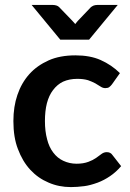

<svg xmlns="http://www.w3.org/2000/svg" viewBox="-20 -743 522 770"><path d="M460.9 -449.7 428.7 -404.3Q423.3 -397.5 418 -393.6Q412.6 -389.6 402.3 -389.6Q392.6 -389.6 383.8 -395.5Q380.9 -397 373.8 -401.6Q366.7 -406.2 362.3 -408.7Q347.2 -416.5 333 -421.4Q314.5 -426.8 290 -426.8Q258.3 -426.8 232.9 -415.5Q209.5 -404.3 192.4 -381.3Q176.3 -360.4 168 -328.6Q160.2 -297.9 160.2 -257.3Q160.2 -216.8 168.9 -184.6Q176.8 -152.8 193.8 -130.9Q210.4 -108.9 233.9 -98.1Q258.8 -86.4 287.1 -86.4Q314.5 -86.4 335 -94.2Q352.5 -100.6 365.7 -109.9Q372.1 -114.3 387.7 -126Q397 -132.8 408.2 -132.8Q423.3 -132.8 430.7 -121.6L465.8 -76.7Q445.3 -52.7 421.4 -36.6Q397.9 -20.5 372.1 -10.7Q341.3 0.5 318.8 3.4Q289.1 7.3 264.6 7.3Q215.8 7.3 174.8 -10.7Q132.8 -28.3 101.6 -62Q70.3 -95.7 51.8 -145.5Q33.7 -191.9 33.7 -257.3Q33.7 -315.4 49.8 -362.3Q65.9 -410.2 97.7 -445.8Q128.4 -480 175.3 -501Q220.2 -521 282.7 -521Q341.3 -521 383.3 -502.4Q428.2 -482.4 460.9 -449.7ZM369.6 -723.1H452.1L337.4 -584H221.7L106.9 -723.1H192.4Q199.7 -723.1 207 -720.7Q212.9 -718.8 217.3 -714.4L270.5 -659.2Q271 -658.7 272.9 -656.5Q274.9 -654.3 275.9 -653.3Q276.9 -651.9 279.1 -649.7Q281.2 -647.5 281.7 -646.5Q282.2 -647 287.1 -653.3Q290 -657.2 292 -659.2L344.7 -714.4Q349.1 -717.8 355.5 -720.7Q362.8 -723.1 369.6 -723.1Z"/></svg>

Font: Lato-SemiBold
Style: Bold
Weight: 500
Designer: Lukasz Dziedzic with Adam Twardoch and Botio Nikoltchev
Foundry: tyPoland Lukasz Dziedzic
Version: ""